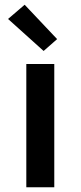

<svg xmlns="http://www.w3.org/2000/svg" viewBox="-20 -790 340 810"><path d="M91 0V-520H209V0ZM164 -575 14 -710 84 -770 221 -625Z"/></svg>

Font: Iosevka Aile
Style: Bold
Weight: 700
Designer: Belleve Invis
Foundry: Belleve Invis
Version: Version 28.0.1; ttfautohint (v1.8.4)